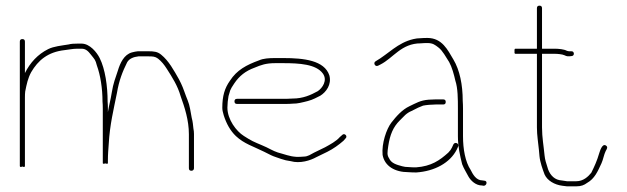

<svg xmlns="http://www.w3.org/2000/svg" viewBox="-20 -617 2213 678"><path d="M665 -23V-144C665 -150.7 664.3 -157 663 -163L661 -181C660.3 -187 659 -193.7 657 -201C653.4 -220.6 650 -245.6 643 -262C635.3 -279.9 627.1 -306.9 619 -323L612 -337C594.3 -368.1 576 -402.4 549 -424C536.3 -434.4 524.6 -436 503 -436H467C460.3 -435.3 453.3 -434 446 -432C418.1 -424.4 404.3 -394.8 396 -367C388 -342.9 379.7 -322 375 -292C370 -260.6 365.8 -250.1 361 -221V-233C361 -243 360.7 -251.3 360 -258C360 -313.1 351.5 -373 332 -412C322 -432 297.3 -463 268 -463H254C242.9 -463 230.8 -462.5 222 -460C197.3 -455.9 169.9 -453.5 150 -443.5C113.5 -425.3 86.3 -395.7 68 -359V-470C68 -476 65 -479 59 -479C53 -479 50 -476 50 -470V-31C50 -27 53 -26.3 59 -29C65 -26.3 68 -27 68 -31V-273C68 -281 68.3 -288 69 -294C74.3 -320.6 78.5 -340.8 90 -362C114.4 -403.8 148.8 -433.4 208 -440C223.5 -441.6 236 -445 254 -445H268C283.1 -445 291.7 -436.1 301 -424C314.4 -407 316.9 -406.3 322 -386C334.7 -351.2 342 -304.7 342 -258C342.7 -251.3 343 -243 343 -233V-41C343 -38.3 346 -38 352 -40C358 -38 361 -38.3 361 -41V-51C361 -72.9 362.6 -88.7 364 -109C367.7 -176.5 381.1 -229.7 393 -289C400.1 -331.9 412.6 -364.2 429 -397C436.4 -409.9 451.2 -416 469 -418H503C519.6 -418 527.7 -417.7 538 -410C550.6 -400.2 560 -388.1 569 -374C588.2 -343.8 607.1 -315 618 -277C631.8 -238.5 647 -192.9 647 -143V-23C647 -17 650 -14 656 -14C661.3 -14 665 -17.7 665 -23Z M808 -259C808 -253 811 -250 817 -250H990C998 -250 1006 -250.3 1014 -251C1022.7 -251 1030.8 -251.8 1038.5 -253.5C1058.3 -257.8 1076.7 -261.8 1092 -269.5L1111 -279C1131.1 -291.4 1152 -318.2 1143 -351C1125.4 -403.8 1053.4 -412 980 -412H952C929.7 -412 909.4 -410.6 895 -404C850.4 -387.8 816.4 -369.7 792 -332C773.3 -305.5 765 -278.4 765 -236C765 -229.3 766.7 -220.7 770 -210C779.4 -180.1 793.6 -154.9 813 -136.5C841.8 -109.3 875.3 -99.8 913 -81L937 -69C947.2 -63.9 961.2 -60.1 972 -56L989 -51C995 -49.7 1000.7 -48.7 1006 -48C1039.9 -38.3 1076.5 -50.6 1097 -62L1136 -81C1157 -91.5 1176.2 -105.3 1193 -120L1200 -128C1209.4 -136 1196 -149.4 1188 -140L1180 -133C1167.1 -118 1146 -107 1128 -97L1089 -78C1077.7 -72.3 1067.9 -64 1052 -64C1044.7 -63.3 1036.7 -63 1028 -63C1011 -64.3 1006.7 -65.8 994 -69L977 -74C952.4 -80.1 944.6 -85.2 921 -97C896.5 -108.5 877.4 -114.3 857 -127L841 -137C814.6 -153.5 783 -195 783 -237C783 -249.4 784.8 -266.9 787 -278L793 -298C795 -303.3 799.7 -311.3 807 -322C824.9 -348.9 847.3 -366.5 879 -378C901.6 -387.4 918.7 -394 952 -394H980C1037 -394 1096.1 -390.4 1120 -357.5C1137.6 -333.3 1118.3 -305.8 1102 -295C1077.2 -281.5 1050.7 -269 1013 -269C1005 -268.3 997.3 -268 990 -268H817C811 -268 808 -265 808 -259Z M1554 -257C1554 -263 1551 -266 1545 -266H1518C1511.3 -266 1503.3 -265.7 1494 -265C1463.7 -262.8 1448.7 -252.5 1426 -242C1399.8 -229.8 1378.7 -205.4 1362 -184C1344.7 -161.7 1327.3 -110.5 1331 -70C1338.3 -29.9 1375 -9 1422 -9C1430.7 -8.3 1440 -8 1450 -8C1514.4 -12.3 1569.4 -41.8 1593 -89L1598 -100C1602 -110.8 1586.3 -117.5 1581 -107L1576 -96C1573.3 -90 1569 -84 1563 -78C1532.8 -50.8 1503.2 -29.9 1449 -26C1439.7 -26 1431 -26.3 1423 -27C1414.3 -27 1406.7 -28 1400 -30C1380.1 -35.4 1361.5 -40.5 1354 -58C1346.1 -69.8 1347.9 -79 1351 -101C1357.1 -141.8 1368.5 -168.5 1391.5 -191.5L1411 -211C1417.7 -217 1425 -221.7 1433 -225L1457 -237C1463 -239.7 1468.7 -242 1474 -244C1484.3 -246.3 1505.7 -248 1518 -248H1545C1551 -248 1554 -251 1554 -257ZM1315 -385 1323 -389C1369 -412 1396.6 -464 1466 -464C1473.3 -464.7 1481 -465 1489 -465C1509 -465 1516.5 -458.2 1528 -449.5C1543.5 -437.9 1554.9 -414.6 1566 -398C1576 -380 1583.1 -353.8 1588 -332C1596.9 -305.4 1597 -267.6 1597 -233V-136C1597 -99 1604.6 -66.4 1612 -37C1618.1 -20.8 1626.6 -8.7 1634 6C1642.2 20.8 1659.9 38 1682 38L1688 39C1699.2 39 1702.7 21 1690 21L1683 20C1661.2 20 1649.4 -2.1 1642 -17C1623.1 -45.3 1615 -90.3 1615 -136V-233C1615 -242.3 1614.7 -251.7 1614 -261C1614 -317.9 1603.4 -369.7 1581 -407C1561 -440.4 1541.5 -483 1489 -483C1480.3 -483 1472 -482.7 1464 -482C1456 -482 1448 -481 1440 -479C1384 -466.1 1350.9 -426.1 1307 -401C1296.3 -395.7 1304.3 -379.7 1315 -385Z M1885 -597C1879 -597 1876 -594 1876 -588V-445H1800C1797.3 -445 1796.3 -442 1797 -436C1796.3 -430 1797.3 -427 1800 -427H1876V-167C1876 -138.6 1880.7 -113.1 1883 -88L1885 -66C1887 -44.1 1896.1 -19.5 1903 -1C1912.6 20.6 1938 35.5 1966 39L1982 41H2015C2032.1 41 2042.9 36.6 2053 29C2079.9 14 2090.8 -11.9 2104 -40.5C2110.1 -53.7 2112.6 -71.2 2119 -84C2122.6 -90.4 2128.4 -98.2 2119 -103.5C2106.5 -110.6 2098.9 -84.8 2096 -76C2088.4 -49.5 2078.8 -28.7 2068 -7C2056.9 6.9 2039.7 23 2015 23H1982C1977.3 22.3 1973 21.7 1969 21L1955 19C1933.1 14.6 1918.5 -5.1 1913 -27C1908.2 -42.5 1904.6 -52.3 1903 -68C1900 -100.5 1894 -131.5 1894 -167V-427H1939C1948.8 -427 1966.1 -425.4 1973 -422C1981.7 -417.2 1988.4 -417.6 1998 -419C2010.1 -419 2008.9 -437.3 1997 -436H1990C1987.3 -436 1984.3 -436.7 1981 -438C1972 -443 1952.5 -445 1939 -445H1894V-588C1894 -594 1891 -597 1885 -597Z"/></svg>

Font: HoneyBee
Style: BLn
Weight: 100
Foundry: Cannot Into Space Fonts
Version: Version 0.89